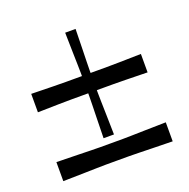

<svg xmlns="http://www.w3.org/2000/svg" viewBox="-88 -604 596 607"><g transform="rotate(-20 210.0 -300.5)"><path d="M26 -145Q72 -144 98.5 -143.5Q125 -143 141 -142.5Q157 -142 172 -142Q187 -142 210 -142Q234 -142 248.5 -142Q263 -142 279 -142.5Q295 -143 321.5 -143.5Q348 -144 394 -145V-81Q348 -82 322 -82.5Q296 -83 280 -83.5Q264 -84 249 -84Q234 -84 211 -84Q187 -84 171.5 -84Q156 -84 140 -83.5Q124 -83 98 -82.5Q72 -82 26 -81ZM25 -375Q72 -374 98 -373.5Q124 -373 140 -373Q156 -373 171 -373Q186 -373 209 -373Q233 -373 248 -373Q263 -373 279 -373Q295 -373 321.5 -373.5Q348 -374 394 -375V-313Q348 -314 321.5 -314.5Q295 -315 279 -315Q263 -315 248.5 -315Q234 -315 210 -315Q186 -315 171 -315Q156 -315 139.5 -315Q123 -315 97 -314.5Q71 -314 25 -313ZM192 -165Q193 -209 193.5 -234.5Q194 -260 194.5 -276Q195 -292 195 -306Q195 -320 195 -343Q195 -365 195 -379.5Q195 -394 194.5 -409.5Q194 -425 193.5 -450.5Q193 -476 192 -520H227Q226 -476 225.5 -450.5Q225 -425 224.5 -409.5Q224 -394 224 -380Q224 -366 224 -344Q224 -321 224 -307Q224 -293 224.5 -276.5Q225 -260 225.5 -235Q226 -210 227 -165Z"/></g></svg>

Font: Ojuju Medium
Style: Regular
Weight: 500
Designer: Chisaokwu Joboson, Mirko Velimirovic
Foundry: Udi Foundry
Version: Version 1.000